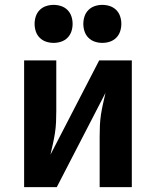

<svg xmlns="http://www.w3.org/2000/svg" viewBox="-20 -768 640 788"><path d="M79 0V-520H211V-312Q211 -289 210 -266.5Q209 -244 205.5 -221.5Q202 -199 197 -177Q192 -155 187 -133L387 -520H521V0H389V-208Q389 -231 390 -253.5Q391 -276 394.5 -298.5Q398 -321 403 -343Q408 -365 413 -387L213 0ZM400 -592Q384 -592 369 -597Q354 -602 343 -613Q332 -624 327 -639Q322 -654 322 -670Q322 -686 327 -701Q332 -716 343 -727Q354 -738 369 -743Q384 -748 400 -748Q416 -748 431 -743Q446 -738 457 -727Q468 -716 473 -701Q478 -686 478 -670Q478 -654 473 -639Q468 -624 457 -613Q446 -602 431 -597Q416 -592 400 -592ZM200 -592Q184 -592 169 -597Q154 -602 143 -613Q132 -624 127 -639Q122 -654 122 -670Q122 -686 127 -701Q132 -716 143 -727Q154 -738 169 -743Q184 -748 200 -748Q216 -748 231 -743Q246 -738 257 -727Q268 -716 273 -701Q278 -686 278 -670Q278 -654 273 -639Q268 -624 257 -613Q246 -602 231 -597Q216 -592 200 -592Z"/></svg>

Font: Iosevka Custom XBdEx
Style: Regular
Weight: 800
Width: 7
Monospace: yes
Designer: Belleve Invis
Foundry: Belleve Invis
Version: Version 11.2.4; ttfautohint (v1.8.4)